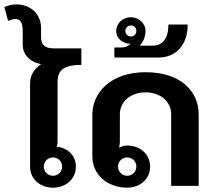

<svg xmlns="http://www.w3.org/2000/svg" viewBox="-20 -845 973 873"><path d="M0 -812.5 16.7 -750C29.2 -755 38.3 -758.3 50 -758.3C80.8 -758.3 83.3 -726.7 83.3 -700V-641.7C83.3 -598.3 114.2 -563.3 166.7 -553.3C136.7 -532.5 116.7 -504.2 116.7 -466.7V-87.5C116.7 -29.2 164.2 8.3 220.8 8.3C277.5 8.3 325 -29.2 325 -87.5C325 -140 286.7 -172.5 237.5 -178.3C240 -183.3 241.7 -190 241.7 -200V-466.7C241.7 -510 250 -550 350 -550V-625H225C185.8 -625 166.7 -640 166.7 -675V-716.7C166.7 -783.3 117.5 -825 54.2 -825C36.7 -825 15 -820.8 0 -812.5ZM220.8 -129.2C244.2 -129.2 262.5 -110.8 262.5 -87.5C262.5 -64.2 244.2 -45.8 220.8 -45.8C197.5 -45.8 179.2 -64.2 179.2 -87.5C179.2 -110.8 197.5 -129.2 220.8 -129.2Z M558.3 -129.2C581.7 -129.2 600 -110.8 600 -87.5C600 -64.2 581.7 -45.8 558.3 -45.8C535 -45.8 516.7 -64.2 516.7 -87.5C516.7 -110.8 535 -129.2 558.3 -129.2ZM558.3 -183.3C544.2 -183.3 532.5 -179.2 521.7 -173.3C523.3 -182.5 525 -192.5 525 -200V-325C525 -384.2 575 -425 641.7 -425C708.3 -425 758.3 -384.2 758.3 -325V0H883.3V-325C883.3 -429.2 802.5 -516.7 641.7 -516.7C480.8 -516.7 400 -420.8 400 -325V-133.3C400 -48.3 471.7 8.3 558.3 8.3C615 8.3 662.5 -29.2 662.5 -87.5C662.5 -145.8 615 -183.3 558.3 -183.3Z M575 -729.2C589.2 -729.2 600 -718.3 600 -704.2C600 -690 589.2 -679.2 575 -679.2C560.8 -679.2 550 -690 550 -704.2C550 -718.3 560.8 -729.2 575 -729.2ZM500 -583.3H700C777.5 -583.3 833.3 -637.5 833.3 -733.3H745.8C745.8 -670.8 720 -637.5 675 -637.5H615.8C628.3 -651.7 641.7 -674.2 641.7 -704.2C641.7 -738.3 611.7 -766.7 575 -766.7C538.3 -766.7 508.3 -738.3 508.3 -704.2C508.3 -670 537.5 -646.7 573.3 -645.8C563.3 -635.8 548.3 -629.2 533.3 -629.2H500Z"/></svg>

Font: BoonHome
Style: Bold
Weight: 700
Designer: Sungsit Sawaiwan
Foundry: Sungsit Sawaiwan
Version: Version 0.2